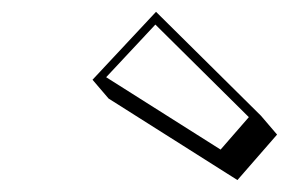

<svg xmlns="http://www.w3.org/2000/svg" viewBox="-20 -860 489 325"><path d="M244.1 -840 136.6 -725 163.8 -693.2 381.9 -555.2 449 -632.2 421.8 -664ZM243 -818.4 401.2 -661.7 353.4 -606.8 159.7 -729.3Z"/></svg>

Font: Blink
Style: 3DObl
Weight: 400
Designer: Mew Too
Foundry: Cannot Into Space Fonts
Version: Version 001.000